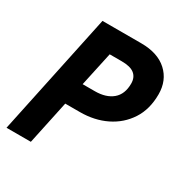

<svg xmlns="http://www.w3.org/2000/svg" viewBox="-165 -840 929 970"><g transform="rotate(30 300.0 -355.0)"><path d="M6 0 156 -710H382Q479 -710 533 -660.5Q587 -611 587 -530Q587 -443 547 -381.5Q507 -320 439.5 -287Q372 -254 287 -254H202L148 0ZM229 -383H300Q365 -383 402.5 -414.5Q440 -446 440 -508Q440 -544 416.5 -563Q393 -582 342 -582H272Z"/></g></svg>

Font: Geist Mono
Style: Bold Italic
Weight: 700
Italic angle: -12°
Monospace: yes
Designer: Basement.studio, Andrés Briganti, Mateo Zaragoza
Foundry: Basement.studio, Vercel, Andrés Briganti, Guido Ferreyra, Mateo Zaragoza
Version: Version 1.500; ttfautohint (v1.8.4.7-5d5b)